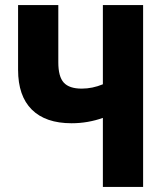

<svg xmlns="http://www.w3.org/2000/svg" viewBox="-20 -734 650 754"><path d="M384 0V-271Q356 -261 325 -255.5Q294 -250 261 -250Q159 -250 105 -303.5Q51 -357 51 -460V-714H209V-489Q209 -433 230.5 -409.5Q252 -386 301 -386Q343 -386 384 -403V-714H542V0Z"/></svg>

Font: Noto Sans Condensed ExtraBold
Style: Regular
Weight: 800
Width: 3
Designer: Monotype Design Team
Foundry: Monotype Imaging Inc.
Version: Version 2.013; ttfautohint (v1.8.4.7-5d5b)